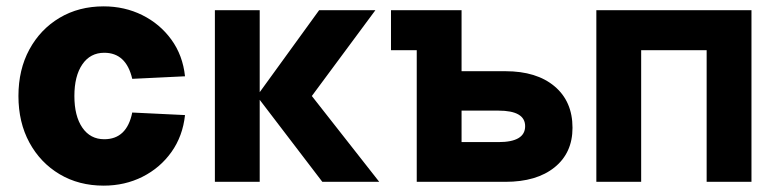

<svg xmlns="http://www.w3.org/2000/svg" viewBox="-20 -572 2440 604"><path d="M306 12Q228 12 167.5 -24Q107 -60 72.5 -123.5Q38 -187 38 -270Q38 -353 72.5 -416.5Q107 -480 167.5 -516Q228 -552 306 -552Q372 -552 427.5 -524.5Q483 -497 519 -447.5Q555 -398 562 -332L396 -324Q377 -406 308 -406Q264 -406 239 -369.5Q214 -333 214 -270Q214 -207 239 -170.5Q264 -134 308 -134Q379 -134 396 -218L562 -210Q555 -144 519.5 -94Q484 -44 428.5 -16Q373 12 306 12Z M656 0V-540H797V-282L984 -540H1161L961 -270L1173 0H994L797 -258V0Z M1291 0V-414H1210V-540H1432V-348H1570Q1668 -348 1724.5 -300.5Q1781 -253 1781 -170Q1781 -91 1724.5 -45.5Q1668 0 1570 0ZM1432 -125H1548Q1632 -125 1632 -175Q1632 -224 1548 -224H1432Z M1856 0V-540H2344V0H2203V-414H1997V0Z"/></svg>

Font: Geist Mono Black
Style: Regular
Weight: 900
Monospace: yes
Designer: Basement.studio, Andrés Briganti, Mateo Zaragoza
Foundry: Basement.studio, Vercel, Andrés Briganti, Guido Ferreyra, Mateo Zaragoza
Version: Version 1.500; ttfautohint (v1.8.4.7-5d5b)